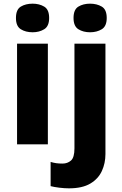

<svg xmlns="http://www.w3.org/2000/svg" viewBox="-20 -787 668 1047"><path d="M158 -767Q194 -767 221 -751Q248 -735 248 -689Q248 -644 221 -627.5Q194 -611 158 -611Q120 -611 93.5 -627.5Q67 -644 67 -689Q67 -735 93.5 -751Q120 -767 158 -767ZM241 -549V0H73V-549ZM381 -689Q381 -735 407.5 -751Q434 -767 471 -767Q508 -767 535 -751Q562 -735 562 -689Q562 -644 535 -627.5Q508 -611 471 -611Q434 -611 407.5 -627.5Q381 -644 381 -689ZM356 240Q332 240 303.5 236.5Q275 233 256 228V96Q273 101 287.5 103Q302 105 321 105Q348 105 367 88.5Q386 72 386 22V-549H555V53Q555 103 535.5 145.5Q516 188 472.5 214Q429 240 356 240Z"/></svg>

Font: Noto Sans Tamil ExtraBold
Style: Regular
Weight: 800
Designer: Jelle Bosma - Monotype Design Team
Foundry: Monotype Imaging Inc.
Version: Version 2.004; ttfautohint (v1.8.4.7-5d5b)